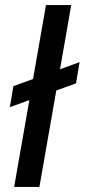

<svg xmlns="http://www.w3.org/2000/svg" viewBox="-20 -740 335 760"><path d="M19 -316 33 -399 295 -494 281 -410ZM36 0 162 -720H262L136 0Z"/></svg>

Font: DM Sans 10pt Medium
Style: Italic
Weight: 500
Italic angle: -10°
Version: Version 4.004;gftools[0.9.30]